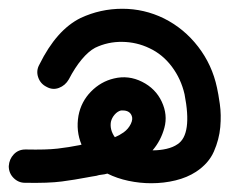

<svg xmlns="http://www.w3.org/2000/svg" viewBox="-20 -417 553 438"><path d="M325 1Q299 1 273 -4.5Q247 -10 225 -21Q218 -19 212 -18.5Q206 -18 200 -16Q194 -15 188 -14Q182 -13 177 -12Q151 -7 121 -3Q91 1 37 0Q22 0 11 -11Q0 -22 0 -38Q1 -54 11.5 -65Q22 -76 38 -76H39Q86 -75 111.5 -78Q137 -81 162 -86L166 -87Q153 -118 159 -153Q165 -185 187.5 -208Q210 -231 240 -238Q273 -246 304 -230.5Q335 -215 349 -185Q363 -155 355 -125.5Q347 -96 328 -74Q345 -74 360 -77.5Q375 -81 385 -88Q419 -110 401 -202Q393 -237 372 -265Q351 -293 321 -307Q292 -321 259 -321.5Q226 -322 197 -308Q182 -300 166.5 -281.5Q151 -263 137 -236Q129 -222 114.5 -216.5Q100 -211 86 -219Q72 -226 67 -241Q62 -256 70 -270Q109 -349 164 -376Q209 -397 259 -397Q309 -397 354 -375Q400 -352 432 -310.5Q464 -269 475 -217Q478 -204 481.5 -179.5Q485 -155 482.5 -127Q480 -99 468 -71.5Q456 -44 427 -25Q407 -12 380.5 -5.5Q354 1 325 1ZM242 -104Q252 -108 262 -115Q273 -123 278.5 -134.5Q284 -146 280 -154Q275 -165 260 -165H256Q248 -163 241.5 -155.5Q235 -148 233 -139Q230 -121 242 -104Z"/></svg>

Font: Dongol
Style: Regular
Weight: 400
Designer: Abdo Mohamed and Ibrahim Hamdi
Foundry: Protype Foundry
Version: Version 1.000;hotconv 1.0.109;makeotfexe 2.5.65596